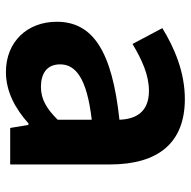

<svg xmlns="http://www.w3.org/2000/svg" viewBox="-18 -596 628 631"><g transform="rotate(90 295.5 -280.0)"><path d="M216 14C281 14 337 -17 385 -60H390L400 0H520V-327C520 -489 447 -574 305 -574C217 -574 137 -540 72 -500L124 -402C176 -433 226 -456 278 -456C347 -456 371 -414 373 -359C148 -335 51 -272 51 -153C51 -57 116 14 216 14ZM265 -101C222 -101 191 -120 191 -164C191 -215 236 -252 373 -268V-156C338 -121 307 -101 265 -101Z"/></g></svg>

Font: Source Han Sans KR
Style: Bold
Weight: 700
Designer: Ryoko NISHIZUKA 西塚涼子 (kana, bopomofo & ideographs); Paul D. Hunt (Latin, Greek & Cyrillic); Sandoll Communications 산돌커뮤니
Foundry: Adobe
Version: Version 2.004;hotconv 1.0.118;makeotfexe 2.5.65603